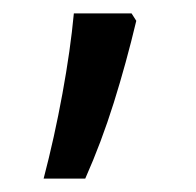

<svg xmlns="http://www.w3.org/2000/svg" viewBox="-20 -134 292 286"><path d="M176 -114 183 -103Q168 -40 149.5 19Q131 78 107 132H45Q61 71 73 5.5Q85 -60 90 -114Z"/></svg>

Font: Noto Sans Malayalam ExtraCondensed
Style: Regular
Weight: 400
Width: 2
Designer: Jelle Bosma - Monotype Design Team
Foundry: Monotype Imaging Inc.
Version: Version 2.104; ttfautohint (v1.8.4.7-5d5b)